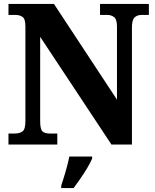

<svg xmlns="http://www.w3.org/2000/svg" viewBox="-20 -734 787 975"><path d="M23 0V-56H55Q79 -56 94 -66.5Q109 -77 109 -119V-599Q109 -638 94.5 -648Q80 -658 61 -658H23V-714H254L574 -228V-599Q574 -635 560 -646.5Q546 -658 527 -658H488V-714H736V-658H698Q676 -658 663 -645Q650 -632 650 -595V0H546L184 -547V-119Q184 -77 196 -66.5Q208 -56 232 -56H271V0ZM291 208Q301 179 313.5 136Q326 93 332 61H448V71Q439 92 423 119Q407 146 388.5 172.5Q370 199 354 221H291Z"/></svg>

Font: Noto Serif Thai SemiCondensed ExtraBold
Style: Regular
Weight: 800
Width: 4
Designer: Monotype Design Team
Foundry: Monotype Imaging Inc.
Version: Version 2.002; ttfautohint (v1.8.4.7-5d5b)